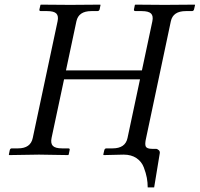

<svg xmlns="http://www.w3.org/2000/svg" viewBox="-20 -666 860 827"><path d="M512.2 0Q512.2 0 426.8 2L424.8 0L429.2 -19Q431.2 -26.9 438.5 -26.9H464.8Q520 -26.9 529.3 -71.8L583 -324.2H255.9L202.1 -71.8Q197.3 -48.3 207.8 -37.6Q218.3 -26.9 247.6 -26.9H273.9Q282.2 -26.9 279.8 -19L275.9 0L273.4 2Q188 0 147.9 0Q113.3 0 19.5 2L18.1 0L22 -19Q23.9 -26.9 30.8 -26.9H57.6Q111.8 -26.9 121.1 -71.8L228 -574.2Q232.9 -597.2 222.7 -607.7Q212.4 -618.2 183.6 -618.2H156.2Q147.9 -618.2 149.9 -626L154.3 -645L156.2 -646Q243.2 -645 282.2 -645L411.1 -646L413.1 -645L409.2 -626Q407.2 -618.2 399.4 -618.2H373.5Q318.4 -618.2 309.1 -574.2L264.2 -362.8H591.3L636.2 -574.2Q641.1 -597.2 630.6 -607.7Q620.1 -618.2 590.3 -618.2H564.5Q555.2 -618.2 557.1 -626L561 -645L563.5 -646Q650.4 -645 689 -645L818.4 -646L820.3 -645L815.9 -626Q814 -618.2 806.6 -618.2H780.3Q725.1 -618.2 715.8 -574.2L609.4 -71.8Q603 -44.9 607.9 -34.9Q612.8 -24.9 635.3 -24.9H651.4Q657.7 -24.9 663.8 -19.3Q669.9 -13.7 668 -4.9L644 141.1H616.2Q616.2 120.1 612.5 100.1Q608.9 80.1 599.4 54.9Q589.8 29.8 567.6 14.9Q545.4 0 512.2 0Z"/></svg>

Font: Linux Biolinum
Style: Italic
Weight: 400
Italic angle: -12°
Designer: Philipp H. Poll
Foundry: Philipp H. Poll
Version: Version 1.1.3 ; ttfautohint (v0.9)